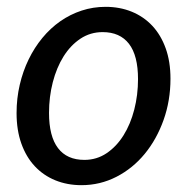

<svg xmlns="http://www.w3.org/2000/svg" viewBox="-20 -535 560 562"><path d="M227 -67Q263 -67 292 -86.5Q321 -106 341.5 -138.8Q362 -171.5 373 -214.2Q384 -257 384 -303.5Q384 -372.5 357.5 -406.8Q331 -441 280.5 -441Q244.5 -441 215.5 -421.8Q186.5 -402.5 166 -369.8Q145.5 -337 134.5 -294.2Q123.5 -251.5 123.5 -204.5Q123.5 -136 149.8 -101.5Q176 -67 227 -67ZM218.5 7Q177 7 142 -7.2Q107 -21.5 81.8 -48.5Q56.5 -75.5 42.5 -114.8Q28.5 -154 28.5 -204Q28.5 -247 37.8 -286.8Q47 -326.5 63.8 -361Q80.5 -395.5 104 -424Q127.5 -452.5 156.5 -472.8Q185.5 -493 219 -504Q252.5 -515 289 -515Q330.5 -515 365.5 -500.8Q400.5 -486.5 425.8 -459.5Q451 -432.5 465 -393.5Q479 -354.5 479 -304.5Q479 -240.5 458.8 -183.8Q438.5 -127 403.5 -84.5Q368.5 -42 320.8 -17.5Q273 7 218.5 7Z"/></svg>

Font: Lato Medium
Style: Italic
Weight: 500
Italic angle: -7°
Designer: Lukasz Dziedzic
Foundry: tyPoland Lukasz Dziedzic
Version: Version 2.006; 2014-01-15